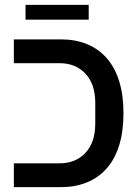

<svg xmlns="http://www.w3.org/2000/svg" viewBox="-20 -770 576 790"><path d="M37 -98H225Q291 -98 331.5 -141Q372 -184 372 -262V-346Q372 -424 331.5 -467Q291 -510 225 -510H37V-608H231Q289 -608 336.5 -589Q384 -570 418 -532Q452 -494 470 -437Q488 -380 488 -304Q488 -228 470 -171Q452 -114 418 -76Q384 -38 336.5 -19Q289 0 231 0H37ZM85 -750H345V-689H85Z"/></svg>

Font: IBM Plex Sans Hebrew Medium
Style: Regular
Weight: 500
Designer: Mike Abbink, Paul van der Laan, Pieter van Rosmalen, Yanek Iontef
Foundry: Bold Monday
Version: Version 1.2